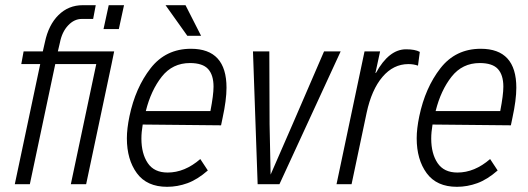

<svg xmlns="http://www.w3.org/2000/svg" viewBox="-20 -710 2036 740"><path d="M410 -463 312 0H253L351 -463H193L95 0H37L135 -463H62L71 -512H145L153 -547Q167 -614 205.5 -652Q244 -690 299 -690H349L339 -637H295Q266 -637 242.5 -612Q219 -587 211 -546L203 -512H420ZM458 -690 438 -598H379L399 -690Z M853 -372Q853 -325 838 -256L832 -227L530 -230Q525 -200 525 -176Q525 -118 549.5 -81.5Q574 -45 626 -45Q692 -45 752 -97L781 -53Q741 -18 702.5 -4Q664 10 624 10Q546 10 507.5 -42.5Q469 -95 469 -177Q469 -214 479 -262Q502 -372 560.5 -447Q619 -522 716 -522Q853 -522 853 -372ZM542 -282H791Q803 -344 803 -376Q803 -421 782 -444Q761 -467 712 -467Q645 -467 603.5 -414.5Q562 -362 542 -282ZM618 -690H695L755 -572H702Z M1293 -512 1057 0H973L955 -512H1018L1019 -231L1023 -37L1108 -232L1229 -512Z M1385 -512H1445L1427 -429H1429Q1479 -520 1545 -520Q1580 -520 1598 -510L1591 -457Q1574 -463 1554 -463Q1496 -463 1454 -413.5Q1412 -364 1393 -275L1335 0H1277Z M1970 -372Q1970 -325 1955 -256L1949 -227L1647 -230Q1642 -200 1642 -176Q1642 -118 1666.5 -81.5Q1691 -45 1743 -45Q1809 -45 1869 -97L1898 -53Q1858 -18 1819.5 -4Q1781 10 1741 10Q1663 10 1624.5 -42.5Q1586 -95 1586 -177Q1586 -214 1596 -262Q1619 -372 1677.5 -447Q1736 -522 1833 -522Q1970 -522 1970 -372ZM1659 -282H1908Q1920 -344 1920 -376Q1920 -421 1899 -444Q1878 -467 1829 -467Q1762 -467 1720.5 -414.5Q1679 -362 1659 -282Z"/></svg>

Font: Decalotype Light Italic
Style: Regular
Weight: 300
Italic angle: -12°
Designer: Alfredo Marco Pradil
Foundry: Alfredo Marco Pradil
Version: Version 1.0